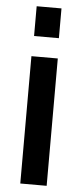

<svg xmlns="http://www.w3.org/2000/svg" viewBox="-56 -819 364 850"><g transform="rotate(5 126.5 -394.0)"><path d="M71.8 -655.8V-788.1H182.1V-655.8ZM67.9 0V-565.9H185.1V0Z"/></g></svg>

Font: BDO Grotesk Medium
Style: Regular
Weight: 500
Designer: Deni Anggara
Foundry: Lokal Container
Version: Version 2.000